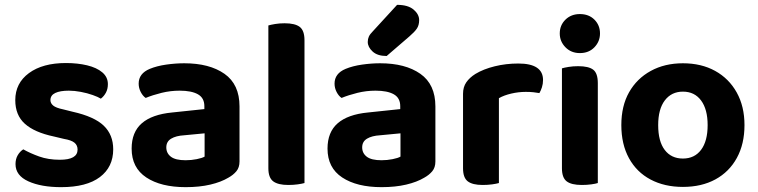

<svg xmlns="http://www.w3.org/2000/svg" viewBox="-20 -756 3126 792"><path d="M447 -140Q447 -67 392 -25.5Q337 16 232 16Q150 16 97 -8Q44 -32 44 -79Q44 -100 53 -115.5Q62 -131 76 -140Q104 -124 141.5 -110.5Q179 -97 227 -97Q300 -97 300 -139Q300 -157 287 -167.5Q274 -178 244 -183L202 -193Q122 -210 82.5 -245.5Q43 -281 43 -343Q43 -413 99.5 -454.5Q156 -496 252 -496Q300 -496 339.5 -486.5Q379 -477 402 -457.5Q425 -438 425 -409Q425 -389 417 -374Q409 -359 396 -349Q385 -356 362.5 -364Q340 -372 313.5 -377Q287 -382 264 -382Q228 -382 208 -372.5Q188 -363 188 -343Q188 -330 199.5 -320.5Q211 -311 240 -305L280 -295Q369 -275 408 -237.5Q447 -200 447 -140Z M746 -95Q769 -95 791.5 -99.5Q814 -104 824 -110V-206L740 -198Q706 -196 686 -184Q666 -172 666 -148Q666 -124 685 -109.5Q704 -95 746 -95ZM740 -495Q844 -495 906 -451.5Q968 -408 968 -317V-90Q968 -65 955 -49.5Q942 -34 922 -23Q892 -5 847.5 5.5Q803 16 746 16Q644 16 583.5 -24Q523 -64 523 -143Q523 -211 565 -247.5Q607 -284 690 -292L823 -306V-318Q823 -352 796.5 -367Q770 -382 721 -382Q683 -382 646.5 -373Q610 -364 581 -352Q569 -360 560.5 -376.5Q552 -393 552 -411Q552 -453 598 -472Q627 -484 665.5 -489.5Q704 -495 740 -495Z M1087 -264 1236 -261V-1Q1226 2 1208 4.5Q1190 7 1169 7Q1127 7 1107 -8Q1087 -23 1087 -62ZM1236 -184 1087 -187V-651Q1097 -654 1115 -657Q1133 -660 1154 -660Q1197 -660 1216.5 -645Q1236 -630 1236 -590Z M1554 -95Q1577 -95 1599.5 -99.5Q1622 -104 1632 -110V-206L1548 -198Q1514 -196 1494 -184Q1474 -172 1474 -148Q1474 -124 1493 -109.5Q1512 -95 1554 -95ZM1548 -495Q1652 -495 1714 -451.5Q1776 -408 1776 -317V-90Q1776 -65 1763 -49.5Q1750 -34 1730 -23Q1700 -5 1655.5 5.5Q1611 16 1554 16Q1452 16 1391.5 -24Q1331 -64 1331 -143Q1331 -211 1373 -247.5Q1415 -284 1498 -292L1631 -306V-318Q1631 -352 1604.5 -367Q1578 -382 1529 -382Q1491 -382 1454.5 -373Q1418 -364 1389 -352Q1377 -360 1368.5 -376.5Q1360 -393 1360 -411Q1360 -453 1406 -472Q1435 -484 1473.5 -489.5Q1512 -495 1548 -495ZM1518 -627 1618 -736Q1663 -736 1686 -716.5Q1709 -697 1709 -673Q1709 -652 1699.5 -638Q1690 -624 1669 -606L1575 -525Q1537 -525 1517 -543.5Q1497 -562 1497 -583Q1497 -595 1501.5 -605Q1506 -615 1518 -627Z M2038 -351V-226H1890V-369Q1890 -397 1903.5 -416.5Q1917 -436 1941 -451Q1974 -471 2020.5 -482.5Q2067 -494 2118 -494Q2220 -494 2220 -426Q2220 -410 2215.5 -396Q2211 -382 2205 -372Q2195 -374 2180.5 -375.5Q2166 -377 2149 -377Q2119 -377 2089 -370Q2059 -363 2038 -351ZM1890 -264 2038 -261V-1Q2028 2 2010 4.5Q1992 7 1971 7Q1929 7 1909.5 -8Q1890 -23 1890 -62Z M2289 -618Q2289 -652 2312.5 -675Q2336 -698 2372 -698Q2409 -698 2432 -675Q2455 -652 2455 -618Q2455 -585 2432 -561Q2409 -537 2372 -537Q2336 -537 2312.5 -561Q2289 -585 2289 -618ZM2298 -264H2446V-1Q2437 2 2419 4.5Q2401 7 2380 7Q2337 7 2317.5 -8Q2298 -23 2298 -62ZM2446 -187H2298V-474Q2307 -477 2325.5 -480Q2344 -483 2365 -483Q2408 -483 2427 -468.5Q2446 -454 2446 -413Z M3051 -240Q3051 -162 3019.5 -104.5Q2988 -47 2931 -16Q2874 15 2797 15Q2721 15 2663.5 -15.5Q2606 -46 2574.5 -103.5Q2543 -161 2543 -240Q2543 -319 2575 -375.5Q2607 -432 2664.5 -463.5Q2722 -495 2797 -495Q2873 -495 2930 -463.5Q2987 -432 3019 -374.5Q3051 -317 3051 -240ZM2797 -378Q2750 -378 2722.5 -342Q2695 -306 2695 -240Q2695 -173 2722 -137.5Q2749 -102 2797 -102Q2845 -102 2872 -138Q2899 -174 2899 -240Q2899 -305 2872 -341.5Q2845 -378 2797 -378Z"/></svg>

Font: Baloo Bhaijaan 2
Style: Bold
Weight: 700
Designer: Sanskriti Dholi, Noopur Datye and Ek Type
Foundry: Ek Type
Version: Version 1.701